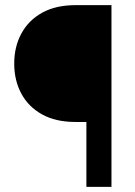

<svg xmlns="http://www.w3.org/2000/svg" viewBox="-20 -731 529 751"><path d="M416 0H317.9V-253.9H275.9Q198.2 -253.9 144.8 -283.4Q91.3 -313 63.5 -364.7Q35.6 -416.5 35.6 -482.4Q35.6 -547.9 63.5 -599.6Q91.3 -651.4 144.8 -681.2Q198.2 -710.9 275.9 -710.9H416Z"/></svg>

Font: Vazirmatn RD Medium
Style: Regular
Weight: 500
Designer: Saber Rastikerdar
Foundry: Saber Rastikerdar
Version: Version 33.003